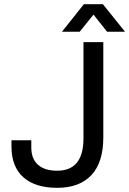

<svg xmlns="http://www.w3.org/2000/svg" viewBox="-20 -888 619 920"><path d="M277 -736 382 -868H473L579 -736H493L428 -818L362 -736ZM254 12Q149 12 92 -38.5Q35 -89 35 -186V-216H130V-181Q130 -127 162 -98.5Q194 -70 254 -70Q380 -70 380 -225V-686H475V-230Q475 -110 418 -49Q361 12 254 12Z"/></svg>

Font: Archivo
Style: Regular
Weight: 400
Designer: Hector Gatti
Foundry: Omnibus-Type
Version: Version 2.001